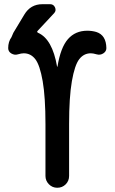

<svg xmlns="http://www.w3.org/2000/svg" viewBox="-20 -885 540 905"><path d="M64.5 -628.9Q48.8 -624 33.7 -632.8Q18.6 -641.6 18.6 -658.2Q18.6 -688.5 34.2 -710Q35.2 -710.9 40 -723.6L43 -730.5L94.7 -816.4Q124 -865.2 179.7 -865.2H216.8Q232.4 -865.2 239.3 -850.1Q246.1 -835 235.4 -823.2L157.2 -739.3Q152.3 -734.4 159.2 -730.5Q226.6 -701.2 249 -571.3Q249 -570.3 250 -570.3Q251 -570.3 251 -571.3Q265.6 -661.1 300.3 -700.7Q335 -740.2 391.6 -740.2Q413.1 -740.2 433.6 -734.4Q480.5 -719.7 481.4 -658.2Q481.4 -642.6 466.8 -633.3Q452.1 -624 435.5 -628.9Q418.9 -633.8 408.2 -633.8Q375 -633.8 353.5 -606Q332 -578.1 318.8 -502.4Q305.7 -426.8 305.7 -299.8V-55.7Q305.7 -32.2 289.6 -16.1Q273.4 0 250 0Q226.6 0 210.4 -16.6Q194.3 -33.2 194.3 -55.7V-299.8Q194.3 -426.8 181.2 -502.4Q168 -578.1 146.5 -606Q125 -633.8 91.8 -633.8Q81.1 -633.8 64.5 -628.9Z"/></svg>

Font: Rounded Mgen+ 1m medium
Style: Regular
Weight: 500
Designer: [Source Han Sans]
Ryoko NISHIZUKA  (kana & ideographs); Paul D. Hunt (Latin, Greek & Cyrillic); Wenlong ZHANG  (bopomofo
Version: Version 1.059.20150602